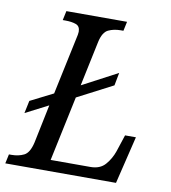

<svg xmlns="http://www.w3.org/2000/svg" viewBox="-100 -784 760 854"><g transform="rotate(10 280.5 -357.0)"><path d="M-19 0 -10 -42H2Q33 -42 57.5 -54Q82 -66 93 -114L129 -288L26 -235L38 -292L141 -344L196 -603Q198 -611 199.5 -619.5Q201 -628 201 -633Q201 -658 182 -665Q163 -672 134 -672H122L131 -714H405L396 -672H384Q353 -672 328.5 -660.5Q304 -649 294 -604L251 -400L410 -484L399 -426L239 -343L177 -50H357Q400 -50 423.5 -77Q447 -104 459 -139L484 -215H533L481 0Z"/></g></svg>

Font: Noto Serif SemiCondensed
Style: Italic
Weight: 400
Width: 4
Italic angle: -12°
Designer: Monotype Design Team
Foundry: Monotype Imaging Inc.
Version: Version 2.013